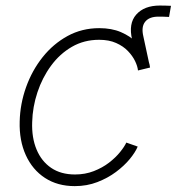

<svg xmlns="http://www.w3.org/2000/svg" viewBox="-20 -646 622 676"><path d="M469.7 -401.4 445.3 -505.9Q431.6 -563 459.7 -594.7Q487.8 -626.5 543 -626.5Q552.7 -626.5 563 -626.2Q573.2 -626 582 -625.5L575.2 -586.4Q565.9 -586.9 555.2 -587.2Q544.4 -587.4 537.6 -587.4Q505.4 -587.4 491 -569.3Q476.6 -551.3 484.9 -517.1L508.3 -408.2ZM243.2 9.3Q182.6 9.3 138.4 -19.5Q94.2 -48.3 70.8 -99.9Q47.4 -151.4 49.3 -218.3Q50.8 -280.3 71.8 -339.1Q92.8 -397.9 130.1 -444.8Q167.5 -491.7 218 -519.3Q268.6 -546.9 329.6 -546.9Q373 -546.9 405.5 -533Q438 -519 460 -497.3Q481.9 -475.6 494.1 -451.7Q506.3 -427.7 508.3 -408.2L465.8 -397.9Q464.4 -412.6 455.6 -430.9Q446.8 -449.2 430.4 -466.3Q414.1 -483.4 388.9 -494.6Q363.8 -505.9 329.1 -505.9Q275.9 -505.9 233.2 -481.2Q190.4 -456.5 159.7 -414.6Q128.9 -372.6 111.8 -321Q94.7 -269.5 93.3 -216.3Q91.3 -161.6 108.6 -119.9Q126 -78.1 160.2 -54.9Q194.3 -31.7 244.1 -31.7Q279.8 -31.7 310.1 -43.5Q340.3 -55.2 363.8 -73.2Q387.2 -91.3 402.6 -110.4Q418 -129.4 424.8 -144L464.8 -129.9Q456.5 -109.9 436.8 -85.9Q417 -62 388.2 -40.5Q359.4 -19 322.8 -4.9Q286.1 9.3 243.2 9.3Z"/></svg>

Font: Inter 18pt ExtraLight
Style: Italic
Weight: 250
Italic angle: -9.3988°
Designer: Rasmus Andersson
Foundry: rsms
Version: Version 4.001;git-66647c0bb